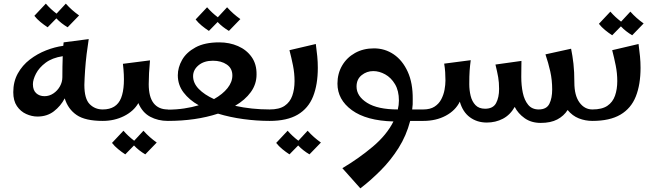

<svg xmlns="http://www.w3.org/2000/svg" viewBox="-20 -665 3598 1056"><path d="M186 -24Q155 -24 124 -38Q93 -52 73 -81.5Q53 -111 53 -158Q53 -216 78 -261Q103 -306 144 -337.5Q185 -369 233.5 -388Q282 -407 328 -413Q329 -422 330 -432L468 -450Q462 -413 456.5 -368Q451 -323 448 -279Q445 -235 444 -198Q444 -122 473 -92.5Q502 -63 545 -63L565 -31L545 0Q449 0 401.5 -32.5Q354 -65 336 -124Q314 -82 276.5 -53Q239 -24 186 -24ZM225 -136Q251 -136 273.5 -151Q296 -166 309.5 -190Q323 -214 323 -240Q323 -300 325 -356Q267 -347 231 -320Q195 -293 178 -260Q161 -227 161 -202Q161 -169 179 -152.5Q197 -136 225 -136ZM242 -515Q222 -528 202.5 -544Q183 -560 169 -578L232 -645Q246 -629 260 -616Q274 -603 291 -590L342 -645Q359 -626 376.5 -610.5Q394 -595 415 -580L352 -515Q335 -525 319 -537.5Q303 -550 290 -564Z M545 0V-63Q621 -63 646 -126Q671 -189 656 -314L805 -333Q798 -259 798 -202Q798 -132 825 -97.5Q852 -63 903 -63L923 -31L903 0Q849 0 806 -23Q763 -46 741 -98Q715 -53 662 -26.5Q609 0 545 0ZM669 184Q649 171 629.5 155Q610 139 596 121L659 54Q673 70 687 83Q701 96 718 109L769 54Q786 73 803.5 88.5Q821 104 842 119L779 184Q762 174 746 161.5Q730 149 717 135Z M903 0V-62Q950 -62 993 -68.5Q1036 -75 1073 -86Q1021 -115 989.5 -156.5Q958 -198 958 -251Q958 -294 981.5 -335.5Q1005 -377 1055.5 -404.5Q1106 -432 1186 -432Q1242 -432 1289 -411.5Q1336 -391 1364 -351.5Q1392 -312 1391 -255Q1391 -202 1359.5 -158.5Q1328 -115 1273 -83Q1364 -63 1463 -63L1483 -31L1463 0Q1392 0 1318.5 -10Q1245 -20 1179 -40Q1057 0 903 0ZM1042 -246Q1042 -208 1073 -176Q1104 -144 1157 -120Q1205 -147 1231.5 -180.5Q1258 -214 1258 -250Q1258 -289 1227.5 -310Q1197 -331 1151 -331Q1102 -331 1072 -306Q1042 -281 1042 -246ZM1129 -495Q1109 -508 1089.5 -524Q1070 -540 1056 -558L1119 -625Q1133 -609 1147 -596Q1161 -583 1178 -570L1229 -625Q1246 -606 1263.5 -590.5Q1281 -575 1302 -560L1239 -495Q1222 -505 1206 -517.5Q1190 -530 1177 -544Z M1463 0V-63Q1516 -63 1545.5 -83Q1575 -103 1587.5 -138.5Q1600 -174 1600 -219Q1600 -262 1591.5 -304.5Q1583 -347 1572 -389L1717 -423Q1722 -386 1725 -355Q1728 -324 1728 -292Q1728 -200 1702 -134.5Q1676 -69 1617.5 -34.5Q1559 0 1463 0ZM1572 184Q1552 171 1532.5 155Q1513 139 1499 121L1562 54Q1576 70 1590 83Q1604 96 1621 109L1672 54Q1689 73 1706.5 88.5Q1724 104 1745 119L1682 184Q1665 174 1649 161.5Q1633 149 1620 135Z M1962 371 1863 260Q1954 206 2030.5 141.5Q2107 77 2144 3Q1995 -1 1915.5 -59Q1836 -117 1836 -205Q1836 -260 1861.5 -304Q1887 -348 1932.5 -373.5Q1978 -399 2037 -399Q2097 -399 2145.5 -366Q2194 -333 2222.5 -270.5Q2251 -208 2250 -119Q2251 -90 2247 -63Q2262 -63 2277 -63Q2292 -63 2308 -63L2328 -32L2308 0Q2289 0 2271 0Q2253 0 2236 0Q2215 81 2172 149Q2129 217 2073.5 272.5Q2018 328 1962 371ZM1941 -189Q1941 -136 1999 -99.5Q2057 -63 2168 -63Q2174 -87 2174 -112Q2174 -166 2152.5 -202Q2131 -238 2098.5 -256Q2066 -274 2033 -274Q1997 -274 1969 -251.5Q1941 -229 1941 -189Z M2308 0V-63Q2346 -63 2370 -78.5Q2394 -94 2407 -119Q2420 -144 2425 -171.5Q2430 -199 2430 -222Q2430 -245 2428.5 -268Q2427 -291 2423 -315L2569 -334Q2565 -304 2563 -276.5Q2561 -249 2561 -202Q2561 -169 2568.5 -138Q2576 -107 2595 -87Q2614 -67 2648 -67Q2692 -67 2708.5 -98Q2725 -129 2725 -176Q2725 -212 2720 -240.5Q2715 -269 2705 -310L2848 -330Q2848 -312 2847.5 -294.5Q2847 -277 2847 -242Q2847 -195 2855.5 -154.5Q2864 -114 2885 -88.5Q2906 -63 2943 -63Q2986 -63 3001.5 -94Q3017 -125 3017 -173Q3017 -225 3006.5 -272Q2996 -319 2980 -366L3121 -397Q3129 -358 3134 -314.5Q3139 -271 3139 -211Q3139 -140 3167 -101.5Q3195 -63 3238 -63L3258 -31L3238 0Q3199 0 3163.5 -14Q3128 -28 3102 -60Q3081 -27 3045 -8Q3009 11 2954 11Q2902 11 2865.5 -15Q2829 -41 2811 -77Q2786 -33 2746 -12Q2706 9 2657 9Q2604 9 2564.5 -20Q2525 -49 2509 -106Q2485 -57 2431.5 -28.5Q2378 0 2308 0Z M3238 0V-63Q3291 -63 3320.5 -83Q3350 -103 3362.5 -138.5Q3375 -174 3375 -219Q3375 -262 3366.5 -304.5Q3358 -347 3347 -389L3492 -423Q3497 -386 3500 -355Q3503 -324 3503 -292Q3503 -200 3477 -134.5Q3451 -69 3392.5 -34.5Q3334 0 3238 0ZM3347 -471Q3327 -484 3307.5 -500Q3288 -516 3274 -534L3337 -601Q3351 -585 3365 -572Q3379 -559 3396 -546L3447 -601Q3464 -582 3481.5 -566.5Q3499 -551 3520 -536L3457 -471Q3440 -481 3424 -493.5Q3408 -506 3395 -520Z"/></svg>

Font: Marhey
Style: Regular
Weight: 400
Designer: Nur Syamsi & Bustanul Arifin
Foundry: Namelatype
Version: Version 1.000; ttfautohint (v1.8.4.7-5d5b)